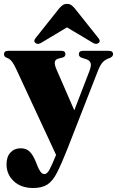

<svg xmlns="http://www.w3.org/2000/svg" viewBox="-20 -727 600 986"><path d="M325.5 39.5Q295.5 115 273.2 158.8Q251 202.5 223.5 220.5Q196 238.5 150 238.5Q88 238.5 50.8 203.5Q13.5 168.5 13.5 117Q13.5 78 33.8 56.2Q54 34.5 85.5 34.5Q115.5 34.5 132.5 51.8Q149.5 69 162.5 100.5L172.5 125.5Q179 142.5 188 154.8Q197 167 208.5 167Q221.5 167 233.8 144.8Q246 122.5 268 68.5L64.5 -369.5Q53 -395.5 41.8 -410.2Q30.5 -425 15.5 -430Q0.5 -435.5 0.5 -448.5Q0.5 -466 22.5 -466H294.5Q316 -466 316 -448.5Q316 -435.5 300 -431L281.5 -426.5Q265 -422.5 261.8 -409.8Q258.5 -397 270.5 -369.5L361.5 -160.5L439 -361.5Q450 -390 445.2 -403.8Q440.5 -417.5 421 -423.5L401 -430Q385 -435 385 -448.5Q385 -466 406.5 -466H538.5Q560.5 -466 560.5 -448.5Q560.5 -437 545.5 -430Q521.5 -422 508.5 -408.5Q495.5 -395 483.5 -365ZM486.5 -506.5Q474 -496 455.5 -508L324 -586.5L193 -508Q174.5 -496 161.5 -506.5Q150 -516.5 163.5 -532.5L284.5 -684.5Q294 -695.5 302.8 -701.2Q311.5 -707 324 -707Q337 -707 345.5 -701.2Q354 -695.5 363.5 -684.5L484.5 -532.5Q498.5 -516 486.5 -506.5Z"/></svg>

Font: Fraunces 72pt Black
Style: Regular
Weight: 900
Version: Version 1.000;[0bf87f6ff]